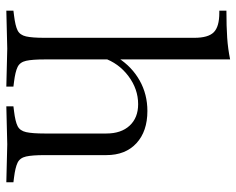

<svg xmlns="http://www.w3.org/2000/svg" viewBox="-92 -670 765 622"><g transform="rotate(90 291.0 -359.5)"><path d="M15 3V-20L31 -22Q64 -26 79 -33.5Q94 -41 98.5 -61Q103 -81 103 -121V-606Q103 -651 85 -669Q67 -687 22 -687H15V-710Q67 -710 103 -712.5Q139 -715 173 -722V-121Q173 -81 177.5 -61Q182 -41 197.5 -33.5Q213 -26 245 -22L261 -20V3L138 0ZM325 3V-20L341 -22Q374 -26 389 -33.5Q404 -41 408.5 -61Q413 -81 413 -121V-321Q413 -369 387.5 -396.5Q362 -424 318 -424Q269 -424 227 -392.5Q185 -361 168 -311V-359Q197 -404 241.5 -429Q286 -454 340 -454Q406 -454 444.5 -418.5Q483 -383 483 -321V-121Q483 -81 487.5 -61Q492 -41 507.5 -33.5Q523 -26 555 -22L571 -20V3L448 0Z"/></g></svg>

Font: Baskervville
Style: Regular
Weight: 400
Designer: Alexis Faudot, Rémi Forte, Morgane Pierson, Rafael Ribas, Tanguy Vanlaeys, Rosalie Wagner, Thomas Huot-Marchand
Foundry: ANRT
Version: Version 1.100